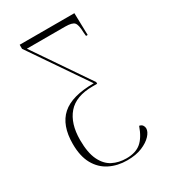

<svg xmlns="http://www.w3.org/2000/svg" viewBox="-179 -803 799 903"><g transform="rotate(-30 221.0 -352.0)"><path d="M242 10Q190 10 148 -11Q106 -32 82 -75Q58 -118 58 -185Q58 -286 112.5 -334.5Q167 -383 286 -383L75 -692V-714H372L375 -594H366L364 -615Q363 -656 352 -668.5Q341 -681 302 -681H95L299 -382V-373H275Q183 -373 140 -323Q97 -273 97 -184Q97 -115 116.5 -74.5Q136 -34 169 -17Q202 0 244 0Q294 0 323 -24.5Q352 -49 371 -103Q383 -101 388.5 -93Q394 -85 394 -76Q394 -58 375.5 -38Q357 -18 323.5 -4Q290 10 242 10Z"/></g></svg>

Font: Noto Serif Display ExtraCondensed ExtraLight
Style: Regular
Weight: 200
Width: 2
Designer: Monotype Design Team
Foundry: Monotype Imaging Inc.
Version: Version 2.009